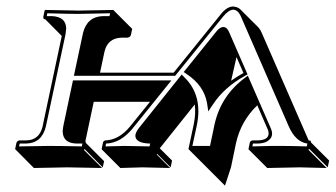

<svg xmlns="http://www.w3.org/2000/svg" viewBox="-20 -462 1042 595"><path d="M564 0 580.1 -75.2Q587.4 -110.4 583.5 -138.2L475.1 -2.4L513.2 35.6L508.8 56.6L466.3 14.2Q466.3 16.6 466.3 17.6L507.3 58.6Q506.8 58.6 421.4 56.6Q421.4 56.6 353 58.6L296.4 2L294.9 0L299.3 -21Q301.3 -25.9 306.6 -26.9Q348.6 -28.3 382.8 -69.8L444.8 -146.5H270.5L244.6 -24.4Q246.1 -21.5 246.1 -19L302.7 37.6L298.3 56.6L242.2 0L240.7 1Q240.7 2.4 240.7 3.4L296.4 58.6Q295.4 58.6 188.5 56.6Q188.5 56.6 85 58.6L28.8 2L26.9 0L30.8 -19Q33.7 -26.4 40.5 -26.9H59.6Q100.6 -26.9 111.3 -67.4Q111.8 -70.3 112.3 -71.8L171.4 -350.6L120.6 -401.9Q117.2 -402.3 115.2 -403.8Q113.8 -406.7 114.3 -410.2L118.2 -429.2L120.6 -431.2Q121.6 -431.2 223.1 -429.2L331.5 -431.2L333 -429.2L389.6 -372.6L385.7 -353.5Q382.8 -346.2 375 -345.2H356Q313.5 -343.8 303.7 -301.3L290 -236.8H518.1L663.6 -417Q682.6 -441.4 702.1 -441.9Q716.3 -440.9 724.1 -433.6L780.8 -377Q787.1 -370.1 791 -360.4L936.5 -26.9H937.5Q940.9 -26.4 942.9 -25.4Q943.8 -22.9 943.4 -21L1000 35.6L995.6 56.6L939 0L935.5 2L992.2 58.6Q991.2 58.6 908.7 56.6Q908.7 56.6 808.1 58.6L751.5 2L750 0L754.4 -21Q756.8 -25.9 762.7 -26.9H775.9Q813 -26.9 812.5 -49.3Q812 -54.7 810.5 -59.1L777.3 -135.7Q726.6 -86.9 711.4 -18.6L695.8 56.6L677.2 113.3L620.6 56.6ZM712.9 -285.2 696.3 -211.9Q714.4 -224.6 734.4 -235.8ZM576.2 -9.8H630.9L645 -77.1Q665 -165.5 738.3 -220.2L748 -227.5L819.8 -63Q830.6 -37.1 807.1 -23.4Q804.2 -22 801.8 -21Q790.5 -17.1 775.9 -17.1H763.7L762.2 -8.3Q828.6 -10.3 852.1 -9.8Q879.4 -9.8 930.7 -8.3L932.6 -17.1Q895.5 -22 874 -72.3L725.6 -413.1Q716.8 -431.6 702.1 -432.1Q687 -430.2 671.4 -410.6L522.9 -227.1H209L237.3 -359.9Q250 -410.6 299.3 -412.1H318.4H319.3L321.3 -420.9Q257.3 -419.4 223.1 -418.9Q191.4 -418.9 126.5 -420.9L125 -412.1H139.6Q184.6 -410.6 185.1 -373.5Q184.6 -365.2 183.1 -356L122.1 -69.8Q109.4 -17.6 59.6 -17.1Q56.6 -17.1 50.3 -17.1Q43.9 -17.1 41 -17.1L39.1 -8.3Q103 -9.8 131.8 -9.8Q168 -9.8 233.4 -8.3L235.4 -17.1H219.7Q176.3 -17.1 174.3 -52.7Q174.3 -54.7 174.3 -55.7Q174.8 -64.5 176.8 -74.2L206.1 -212.9H511.2L390.6 -63.5Q353.5 -18.6 308.6 -17.1L307.1 -8.3Q349.1 -9.8 365.2 -9.8Q382.8 -9.8 443.4 -8.3L445.3 -17.1H443.8Q399.9 -18.6 399.4 -41.5Q400.4 -52.7 410.6 -65.4L543 -231L550.8 -223.1Q609.4 -166.5 589.8 -72.8ZM558.6 -232.4 549.3 -238.8 652.8 -367.2Q668.5 -384.3 681.6 -375Q686 -370.6 689 -364.7L747.1 -231.4L739.3 -227.1Q674.8 -191.4 640.1 -138.7L625.5 -116.7L621.6 -142.6Q611.8 -197.3 558.6 -232.4Z"/></svg>

Font: Linux Biolinum Shadow O
Style: Italic
Weight: 400
Italic angle: -12°
Designer: Philipp H. Poll
Foundry: Philipp H. Poll
Version: Version 0.6.2